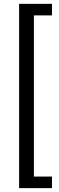

<svg xmlns="http://www.w3.org/2000/svg" viewBox="-20 -825 305 990"><path d="M248 -745.6V-805.2H78.6V145H248V85.4H162.1H154.8V78.1V-738.3V-745.6H162.1Z"/></svg>

Font: Shabnam FD Light
Style: Regular
Weight: 300
Foundry: DejaVu fonts team - Redesigned by Saber Rastikerdar - Based on Vazir font
Version: Version 5.00;October 20, 2019;FontCreator 12.0.0.2547 64-bit